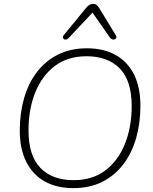

<svg xmlns="http://www.w3.org/2000/svg" viewBox="-20 -962 791 990"><path d="M357 8Q273 8 211.5 -26Q150 -60 116 -126.5Q82 -193 82 -289Q82 -378 104 -455Q126 -532 170 -590Q214 -648 279 -680.5Q344 -713 429 -713Q513 -713 575 -679Q637 -645 670.5 -579Q704 -513 704 -416Q704 -327 682 -250Q660 -173 616 -115Q572 -57 507.5 -24.5Q443 8 357 8ZM359 -33Q457 -33 523.5 -83.5Q590 -134 624.5 -221Q659 -308 659 -416Q659 -546 597.5 -609Q536 -672 426 -672Q329 -672 262.5 -621.5Q196 -571 161.5 -484.5Q127 -398 127 -289Q127 -159 188.5 -96Q250 -33 359 -33ZM333 -765Q327 -759 320.5 -758Q314 -757 309.5 -760Q305 -763 304 -768.5Q303 -774 309 -781L423 -920Q432 -931 440.5 -936.5Q449 -942 461 -942Q472 -942 478.5 -936.5Q485 -931 492 -920L577 -780Q582 -773 579.5 -767Q577 -761 571.5 -759Q566 -757 559 -759Q552 -761 547 -768L457 -897Z"/></svg>

Font: Nunito ExtraLight ExtraLight
Style: Italic
Weight: 250
Italic angle: -9°
Version: Version 3.602